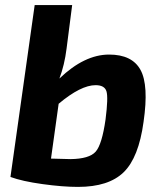

<svg xmlns="http://www.w3.org/2000/svg" viewBox="-20 -720 632 753"><path d="M263 -700 241 -529Q233 -465 213 -412Q311 -506 408 -506Q498 -506 531 -446Q564 -386 543 -242Q524 -102 465 -44.5Q406 13 286 13Q226 13 146.5 2Q67 -9 21 -26L116 -700ZM210 -313 180 -98Q244 -96 257 -96Q330 -97 355 -125Q380 -153 394 -252Q405 -338 397.5 -362Q390 -386 355 -386Q297 -386 210 -313Z"/></svg>

Font: Ezarion
Style: Bold Italic
Weight: 700
Italic angle: -8°
Designer: Natanael Gama
Version: Version 1.001;PS 001.001;hotconv 1.0.70;makeotf.lib2.5.58329